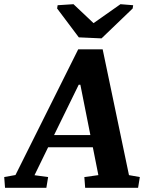

<svg xmlns="http://www.w3.org/2000/svg" viewBox="-65 -896 708 916"><path d="M156.2 0H-41L-44.9 -51.3L8.8 -61L308.1 -660.6H424.8L550.3 -60.5L602.1 -51.3L593.8 0H341.3L337.4 -51.3L404.3 -60.5L377.9 -193.4H164.6L99.6 -60.1L164.6 -51.3ZM310.5 -491.7 192.9 -251.5H366.2L318.4 -491.7ZM210 -871.1 285.6 -876 381.3 -785.6 509.8 -876 570.3 -871.1 567.9 -855.5 419.4 -712.9 311 -717.8 207.5 -855.5Z"/></svg>

Font: Noticia Text
Style: Bold Italic
Weight: 700
Italic angle: -8°
Designer: JM Sole
Foundry: JM Sole
Version: Version 1.003